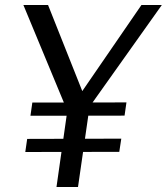

<svg xmlns="http://www.w3.org/2000/svg" viewBox="-20 -743 663 763"><path d="M204.5 0 247.5 -302.5 73 -723H171L307 -381L542 -723H623L336 -319L290 0ZM80.5 -139 88 -191 462 -192 454 -139.5ZM101 -283 108.5 -335.5 482.5 -336 475 -283.5Z"/></svg>

Font: Public Sans Thin Light
Style: Italic
Weight: 300
Italic angle: -8°
Version: Version 2.001